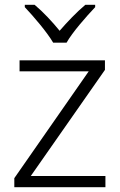

<svg xmlns="http://www.w3.org/2000/svg" viewBox="-20 -836 503 805"><path d="M203 -657H259C283 -700 342 -767 379 -806V-816H338C302 -786 262 -744 230 -707C200 -744 161 -786 125 -816H84V-806C121 -767 178 -700 203 -657ZM422 -51V-98H109L420 -543V-583H62V-537H352L40 -89V-51Z"/></svg>

Font: Noto Sans Tamil UI Light
Style: Regular
Weight: 300
Designer: Jelle Bosma - Monotype Design Team
Foundry: Monotype Imaging Inc.
Version: Version 2.004